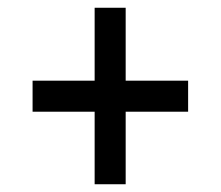

<svg xmlns="http://www.w3.org/2000/svg" viewBox="-20 -505 569 495"><path d="M224 -30V-217H64V-297H224V-485H304V-297H465V-217H304V-30Z"/></svg>

Font: Archivo Condensed Medium
Style: Regular
Weight: 500
Width: 3
Designer: Hector Gatti
Foundry: Omnibus-Type
Version: Version 2.001